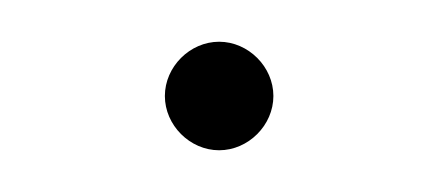

<svg xmlns="http://www.w3.org/2000/svg" viewBox="-20 -65 210 92"><path d="M85 -45C71 -45 59 -33 59 -19C59 -5 71 7 85 7C99 7 111 -5 111 -19C111 -33 99 -45 85 -45Z"/></svg>

Font: Montserrat Thin
Style: Regular
Weight: 250
Designer: Julieta Ulanovsky
Foundry: Julieta Ulanovsky
Version: Version 4.000